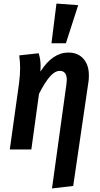

<svg xmlns="http://www.w3.org/2000/svg" viewBox="-20 -839 561 1078"><path d="M353 -367Q355 -385 355 -390Q355 -441 316 -441Q288 -441 260 -409Q232 -377 199 -312L156 0H35L87 -372Q93 -420 93 -455Q93 -493 88 -528L197 -540Q208 -507 208 -467Q208 -448 207 -437Q275 -544 364 -544Q417 -544 448 -509.5Q479 -475 479 -416Q479 -394 477 -382L391 205L272 219ZM419 -810 350 -596H269L297 -819Z"/></svg>

Font: Fira Sans Condensed Medium
Style: Italic
Weight: 500
Width: 3
Italic angle: -8°
Designer: bBox Type GmbH & Carrois Corporate GbR & Edenspiekermann AG
Foundry: bBox Type GmbH & Carrois Corporate GbR & Edenspiekermann AG
Version: Version 4.301